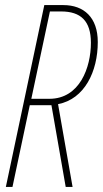

<svg xmlns="http://www.w3.org/2000/svg" viewBox="-20 -734 404 754"><path d="M3 0H29L97 -321H182L238 0H265L208 -325C312 -345 364 -453 364 -569C364 -666 309 -714 229 -714H154ZM174 -346H103L176 -689H220C297 -689 337 -652 337 -566C337 -469 293 -346 174 -346Z"/></svg>

Font: Noto Sans ExtraCondensed Thin
Style: Italic
Weight: 100
Width: 2
Italic angle: -12°
Designer: Monotype Design Team
Foundry: Monotype Imaging Inc.
Version: Version 2.013